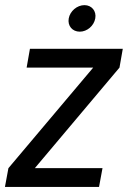

<svg xmlns="http://www.w3.org/2000/svg" viewBox="-30 -742 508 762"><path d="M457.3 -548.3H88.8L75.7 -473.7H339.9L3.4 -74.6L-10.4 0H363L376.8 -74.6H108.2L444.2 -473.7ZM286.7 -616.3C315.5 -616.3 342.8 -639.4 348.1 -669C353.4 -697.8 334.1 -721.6 305.2 -721.6C275.6 -721.6 248 -697.8 242.8 -669C237.5 -639.4 257.1 -616.3 286.7 -616.3Z"/></svg>

Font: Poppins Devanagari Thin
Style: Italic
Weight: 100
Italic angle: -10°
Designer: Ninad Kale (Devanagari), Jonny Pinhorn (Latin)
Foundry: Indian Type Foundry
Version: 4.005